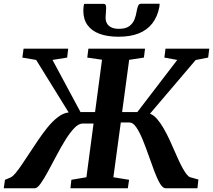

<svg xmlns="http://www.w3.org/2000/svg" viewBox="-47 -1002 1134 1022"><path d="M-27 0 -20.5 -45 10.5 -58Q21.5 -63.5 35.5 -80.2Q49.5 -97 66.8 -122.2Q84 -147.5 103 -176.5Q127.5 -213.5 153.2 -252Q179 -290.5 206 -323.8Q233 -357 261.5 -378.8Q290 -400.5 318.5 -403.5L145.5 -683L72 -695.5L78.5 -743H316L310.5 -695.5L232.5 -683L381.5 -405.5H459L496 -684L417.5 -695.5L423.5 -743H725L719 -695.5L640.5 -683.5L603 -405.5H684L896.5 -683L828 -695.5L834 -743H1067L1061 -695.5L994.5 -682.5L751.5 -397Q771.5 -389 789.2 -368.5Q807 -348 823.5 -319.5Q840 -291 855 -259Q870 -227 883.5 -195Q894.5 -169.5 905.2 -146.5Q916 -123.5 926.2 -105.2Q936.5 -87 946 -74.8Q955.5 -62.5 964 -59L1009 -46.5L1004 0H834Q819.5 0 804.5 -25.2Q789.5 -50.5 774.5 -90.5Q759.5 -130.5 744 -175Q728.5 -219.5 712 -259.5Q695.5 -299.5 678.2 -324.8Q661 -350 642.5 -350H596L556.5 -58.5L640 -45L633.5 0H328L333 -45L413 -58.5L451 -344.5H393.5Q371.5 -344.5 348 -319.8Q324.5 -295 300.2 -255.8Q276 -216.5 252.8 -172.2Q229.5 -128 208.2 -88.8Q187 -49.5 169.2 -24.8Q151.5 0 138.5 0ZM504.5 -981.5Q513 -981.5 515.8 -974.8Q518.5 -968 518 -958.5Q518 -948 516.5 -933.2Q515 -918.5 515 -908.5Q514.5 -880.5 532.8 -864.5Q551 -848.5 585.5 -848.5Q621.5 -848.5 640.8 -862.5Q660 -876.5 668.8 -898.5Q677.5 -920.5 681 -945Q683.5 -959 688 -970.5Q692.5 -982 703.5 -982H802.5Q802.5 -978 802.2 -973.8Q802 -969.5 801 -964Q791 -912.5 763.5 -877.2Q736 -842 691.5 -824.2Q647 -806.5 584 -806.5Q525 -806.5 483 -822Q441 -837.5 418.8 -868.5Q396.5 -899.5 396.5 -944.5Q397 -953.5 397.5 -962.8Q398 -972 401 -981.5Z"/></svg>

Font: Merriweather 28pt
Style: Bold Italic
Weight: 700
Italic angle: -7.8°
Version: Version 2.101